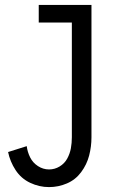

<svg xmlns="http://www.w3.org/2000/svg" viewBox="-20 -550 540 783"><path d="M180 213Q140 213 103 195.5Q66 178 43.5 143.5Q21 109 13 70L89 46Q92 70 103 92Q114 114 135 127.5Q156 141 180 141Q203 141 223 129Q243 117 254 97Q265 77 269 55Q273 33 273 10V-458H138V-530H353V10Q353 48 343.5 84.5Q334 121 311 152Q288 183 253 198Q218 213 180 213Z"/></svg>

Font: Iosevka SS08
Style: Regular
Weight: 400
Monospace: yes
Designer: Belleve Invis
Foundry: Belleve Invis
Version: 2.1.0; ttfautohint (v1.8.2)